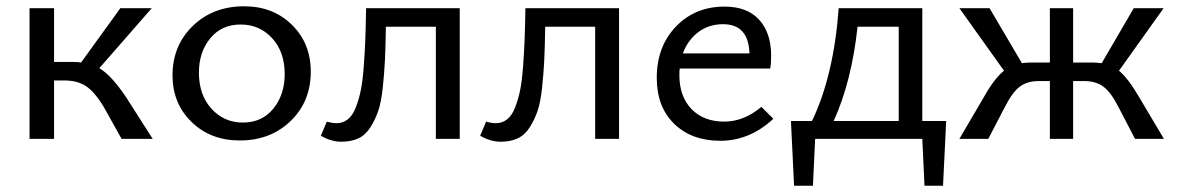

<svg xmlns="http://www.w3.org/2000/svg" viewBox="-20 -442 3746 611"><path d="M381 -133 466 0H367L310 -102Q281 -150 253.5 -168Q226 -186 184 -186H152V0H74V-416H152V-245H209Q229 -245 238 -243L363 -416H463L296 -225Q334 -203 381 -133Z M743 5Q650 5 589.5 -54Q529 -113 529 -202Q529 -297 593.5 -359.5Q658 -422 757 -422Q849 -422 909 -363Q969 -304 969 -214Q969 -119 905 -57Q841 5 743 5ZM753 -52Q814 -52 850 -96.5Q886 -141 886 -206Q886 -277 846 -320.5Q806 -364 746 -364Q685 -364 649 -320Q613 -276 613 -211Q613 -140 653 -96Q693 -52 753 -52Z M1443 -416V0H1367V-357H1208Q1207 -293 1205 -251Q1203 -209 1198 -162.5Q1193 -116 1183.5 -88.5Q1174 -61 1158.5 -36.5Q1143 -12 1120 -1.5Q1097 9 1066 9Q1034 9 1001 -10L1020 -55Q1037 -50 1051 -50Q1071 -50 1086.5 -62Q1102 -74 1112 -99.5Q1122 -125 1128 -154Q1134 -183 1137.5 -229.5Q1141 -276 1142.5 -316Q1144 -356 1145 -416Z M1950 -416V0H1874V-357H1715Q1714 -293 1712 -251Q1710 -209 1705 -162.5Q1700 -116 1690.5 -88.5Q1681 -61 1665.5 -36.5Q1650 -12 1627 -1.5Q1604 9 1573 9Q1541 9 1508 -10L1527 -55Q1544 -50 1558 -50Q1578 -50 1593.5 -62Q1609 -74 1619 -99.5Q1629 -125 1635 -154Q1641 -183 1644.5 -229.5Q1648 -276 1649.5 -316Q1651 -356 1652 -416Z M2403 -102 2441 -64Q2366 6 2272 6Q2181 6 2125.5 -48Q2070 -102 2070 -194Q2070 -294 2131 -357.5Q2192 -421 2286 -421Q2358 -421 2396 -379Q2434 -337 2434 -265Q2434 -238 2431 -224H2143Q2142 -217 2142 -203Q2142 -135 2180.5 -95Q2219 -55 2285 -55Q2347 -55 2403 -102ZM2281 -365Q2236 -365 2202.5 -340Q2169 -315 2153 -272H2365Q2362 -365 2281 -365Z M2915 -57H2991L2981 149H2922L2915 0H2574L2567 149H2507L2497 -57H2564Q2633 -200 2649 -416H2915ZM2633 -57H2840V-357H2709Q2690 -182 2633 -57Z M3605 -133 3684 0H3592L3539 -102Q3515 -149 3491 -166.5Q3467 -184 3431 -184H3395V0H3321V-184H3285Q3249 -184 3225.5 -166.5Q3202 -149 3178 -102L3125 0H3033L3111 -133Q3144 -192 3175 -217L3033 -416H3129L3232 -241Q3248 -243 3260 -243H3321V-416H3395V-243H3457Q3468 -243 3486 -241L3588 -416H3683L3541 -217Q3570 -193 3605 -133Z"/></svg>

Font: EauTest Medium
Style: Regular
Weight: 500
Designer: Christian Thalmann (Catharsis Fonts)
Version: Version 0.001;PS 000.001;hotconv 1.0.88;makeotf.lib2.5.64775